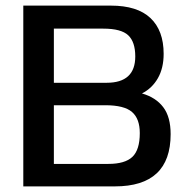

<svg xmlns="http://www.w3.org/2000/svg" viewBox="-20 -664 671 684"><path d="M63 0V-644H375Q469.2 -644 516.1 -599.6Q563 -555.2 563 -472.2Q563 -421.4 542.5 -385.5Q522 -349.6 485.8 -331.1Q535.2 -316.9 561.5 -282.2Q587.9 -247.6 587.9 -186Q587.9 0 389.2 0ZM171.9 -369.1H359.9Q461.9 -369.1 461.9 -462.9Q461.9 -514.6 436.8 -538.3Q411.6 -562 348.1 -562H171.9ZM171.9 -80.1H366.2Q425.3 -80.1 451.7 -105.2Q478 -130.4 478 -189.9Q478 -241.2 450.2 -265.1Q422.4 -289.1 355 -289.1H171.9Z"/></svg>

Font: Kanit
Style: Regular
Weight: 400
Designer: Katatrad Team
Foundry: CadsonDemak
Version: Version 1.000;PS 001.000;hotconv 1.0.88;makeotf.lib2.5.64775